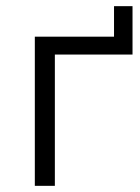

<svg xmlns="http://www.w3.org/2000/svg" viewBox="-20 -603 453 623"><path d="M93 -484H350V-583H410V-426H158V0H93Z"/></svg>

Font: Montserrat Ace
Style: Regular
Weight: 400
Designer: Julieta Ulanovsky
Foundry: Julieta Ulanovsky
Version: Version 1